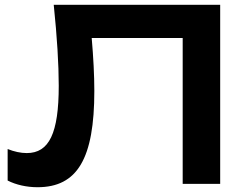

<svg xmlns="http://www.w3.org/2000/svg" viewBox="-20 -770 1021 804"><path d="M205 -750C219 -615 226 -500 226 -411C226 -212 186 -129 92 -129C67 -129 39 -135 12 -146V-14C47 4 92 14 137 14C304 14 375 -106 375 -389C375 -455 371 -529 364 -611H745V0H902V-750Z"/></svg>

Font: Bounded Med
Style: Regular
Weight: 500
Designer: Vlad Churkin
Version: Version 3.0